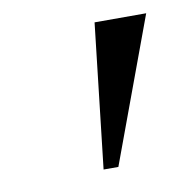

<svg xmlns="http://www.w3.org/2000/svg" viewBox="-48 -872 405 403"><g transform="rotate(-10 155.0 -670.0)"><path d="M287.5 -823.5 174 -516H142.5L177.5 -823.5Z"/></g></svg>

Font: Merriweather 120pt SemiBold
Style: Italic
Weight: 600
Italic angle: -7.8°
Version: Version 2.101